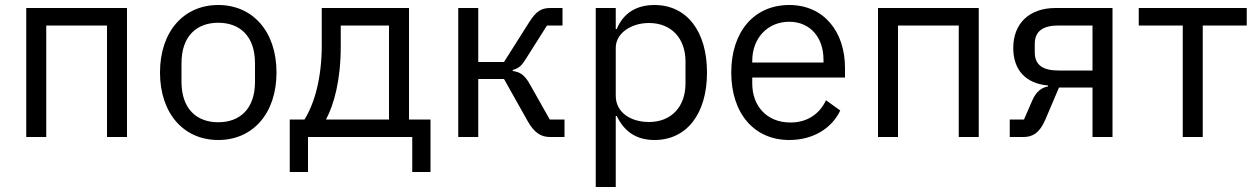

<svg xmlns="http://www.w3.org/2000/svg" viewBox="-20 -548 5027 768"><path d="M85 0H165V-446H408V0H488V-516H85Z M853 12C991 12 1086 -94 1086 -258C1086 -422 991 -528 853 -528C715 -528 620 -422 620 -258C620 -94 715 12 853 12ZM853 -59C767 -59 706 -112 706 -221V-295C706 -404 767 -457 853 -457C939 -457 1000 -404 1000 -295V-221C1000 -112 939 -59 853 -59Z M1139 140H1212V0H1629V140H1702V-70H1616V-516H1267V-367C1267 -238 1239 -136 1198 -70H1139ZM1284 -70C1316 -130 1343 -227 1343 -363V-446H1536V-70Z M1813 0H1893V-232H1996L2091 -63C2118 -15 2146 0 2180 0H2238V-70H2179L2100 -210C2078 -250 2059 -260 2031 -264V-268C2057 -276 2066 -284 2087 -318L2168 -446H2230V-516H2183C2147 -516 2126 -506 2096 -458L1996 -300H1893V-516H1813Z M2363 200H2443V-84H2447C2478 -20 2527 12 2598 12C2727 12 2808 -93 2808 -258C2808 -423 2727 -528 2598 -528C2527 -528 2474 -497 2447 -432H2443V-516H2363ZM2576 -60C2503 -60 2443 -98 2443 -165V-357C2443 -414 2503 -456 2576 -456C2666 -456 2722 -394 2722 -302V-214C2722 -122 2666 -60 2576 -60Z M3137 12C3234 12 3308 -36 3341 -106L3284 -147C3257 -90 3207 -58 3142 -58C3046 -58 2989 -125 2989 -214V-238H3360V-276C3360 -422 3275 -528 3137 -528C2997 -528 2905 -422 2905 -258C2905 -94 2997 12 3137 12ZM3137 -461C3219 -461 3274 -400 3274 -309V-298H2989V-305C2989 -395 3050 -461 3137 -461Z M3492 0H3572V-446H3815V0H3895V-516H3492Z M4019 0H4074C4110 0 4139 -16 4162 -71L4216 -198H4350V0H4430V-516H4202C4097 -516 4033 -454 4033 -356C4033 -269 4082 -214 4172 -206V-202C4146 -198 4124 -181 4109 -146L4076 -70H4019ZM4214 -266C4154 -266 4119 -286 4119 -339V-372C4119 -425 4154 -446 4214 -446H4350V-266Z M4711 0H4791V-446H4967V-516H4535V-446H4711Z"/></svg>

Font: LVC Sans
Style: Regular
Weight: 400
Designer: Mike Abbink, Paul van der Laan, Pieter van Rosmalen
Foundry: Bold Monday
Version: Version 3.0